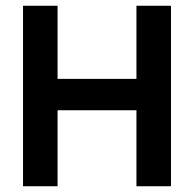

<svg xmlns="http://www.w3.org/2000/svg" viewBox="-20 -647 674 667"><path d="M180 0H60V-627H180V-373H454V-627H574V0H454V-264H180Z"/></svg>

Font: Blinker SemiBold
Style: Regular
Weight: 600
Designer: Juergen Huber
Foundry: supertype
Version: Version 1.015;PS 1.15;hotconv 1.0.88;makeotf.lib2.5.647800